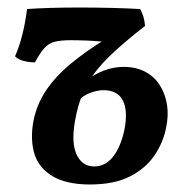

<svg xmlns="http://www.w3.org/2000/svg" viewBox="-20 -482 489 511"><path d="M219 9Q157 9 120 -13Q83 -35 71.5 -73Q60 -111 69 -160Q78 -205 103 -242Q128 -279 169 -313Q210 -347 266 -381L263 -370Q239 -373 213 -374Q187 -375 168 -375Q142 -375 126 -371Q110 -367 98.5 -354.5Q87 -342 73 -316Q57 -316 42.5 -320Q28 -324 20 -332Q32 -359 40 -392Q48 -425 52 -458Q81 -460 116 -461Q151 -462 191 -462Q233 -462 275 -461Q317 -460 353 -458Q364 -439 366 -413Q307 -367 270.5 -331.5Q234 -296 213.5 -260Q193 -224 183 -177Q168 -109 182.5 -74Q197 -39 231 -39Q260 -39 280.5 -64.5Q301 -90 311 -136Q321 -187 307 -214.5Q293 -242 255 -242Q240 -242 220.5 -235Q201 -228 189 -214L207 -266Q230 -284 256 -294Q282 -304 309 -304Q342 -304 366.5 -291Q391 -278 405.5 -255Q420 -232 424.5 -203Q429 -174 422 -142Q415 -104 391.5 -69Q368 -34 326 -12.5Q284 9 219 9Z"/></svg>

Font: Vollkorn Medium
Style: Italic
Weight: 500
Italic angle: -11°
Designer: Friedrich Althausen
Foundry: Friedrich Althausen
Version: Version 5.000